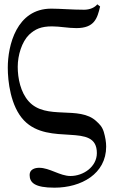

<svg xmlns="http://www.w3.org/2000/svg" viewBox="-20 -680 549 888"><path d="M16 -367C16 -306 28 -189 91 -123C208 -1 428 -118 428 28C428 91 366 134 306 134C257 134 210 96 161 96C142 96 117 103 117 129C117 165 141 188 232 188C356 188 471 124 471 -2C471 -23 467 -46 460 -70C452 -95 441 -105 426 -119C347 -194 193 -122 113 -211C75 -253 62 -318 62 -371C62 -425 81 -486 114 -519C143 -546 170 -558 221 -558C257 -558 295 -550 333 -550C417 -550 430 -595 443 -650L430 -660C419 -646 397 -635 369 -635C314 -635 257 -640 217 -640C56 -640 16 -469 16 -367Z"/></svg>

Font: Libertinus Sans
Style: Regular
Weight: 400
Designer: Philipp H. Poll, Khaled Hosny
Foundry: Caleb Maclennan
Version: Version 7.050;RELEASE